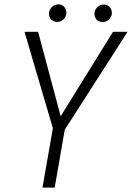

<svg xmlns="http://www.w3.org/2000/svg" viewBox="-20 -856 602 876"><path d="M256.8 -325.7 495.6 -710.9H562L275.4 -264.2L229.5 0H173.8L221.2 -271L91.8 -710.9H153.8ZM411.1 -794.9Q412.1 -811.5 423.8 -823.2Q435.5 -835 452.6 -835.4Q469.7 -835.4 480.5 -823.7Q490.2 -813 490.2 -797.9Q490.2 -796.4 490.2 -794.9Q489.3 -778.3 477.3 -767.1Q465.3 -755.9 448.7 -755.4Q431.6 -755.4 420.9 -766.6Q410.2 -777.8 411.1 -794.9ZM203.6 -795.4Q204.6 -812 216.3 -823.7Q228 -835.4 245.1 -835.9Q245.6 -835.9 246.6 -835.9Q262.2 -836.4 272.9 -824.7Q282.7 -814 282.7 -799.3Q282.7 -797.4 282.7 -795.4Q281.7 -778.8 269.8 -767.6Q257.8 -756.3 241.2 -755.9Q224.1 -755.9 213.4 -767.1Q202.6 -778.3 203.6 -795.4Z"/></svg>

Font: MAUL Condensed Light Italic
Style: Light Italic
Weight: 300
Italic angle: -12°
Designer: MAUL
Version: Version 1.0; 2020; ttfautohint (v1.8.3)